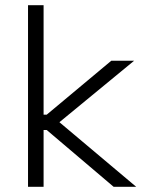

<svg xmlns="http://www.w3.org/2000/svg" viewBox="-20 -720 567 740"><path d="M88 0V-700H148V-278H160L409 -486H497L209 -249L505 0H418L160 -219H148V0Z"/></svg>

Font: Space 7353
Style: Regular
Weight: 400
Designer: Christine Claussen + Ruben Lyon  (Space 7353)
Version: Version 1.000;FEAKit 1.0